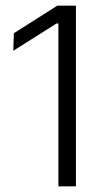

<svg xmlns="http://www.w3.org/2000/svg" viewBox="-20 -659 368 679"><path d="M186.5 0V-576H180L27 -479.5L29 -541.5L182.5 -639H248.5V0Z"/></svg>

Font: Anek Tamil Medium Light
Style: Regular
Weight: 300
Version: Version 1.003